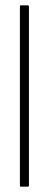

<svg xmlns="http://www.w3.org/2000/svg" viewBox="-20 -703 184 723"><path d="M59 0Q55 0 55 -5V-678Q55 -683 59 -683H84Q89 -683 89 -678V-5Q89 0 84 0Z"/></svg>

Font: Sofia Sans Extra Condensed ExtraLight
Style: Regular
Weight: 250
Designer: Botio Nikoltchev, Ani Petrova
Foundry: lettersoup
Version: Version 4.101